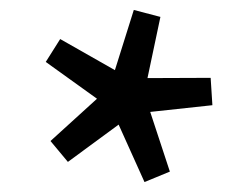

<svg xmlns="http://www.w3.org/2000/svg" viewBox="-20 -734 502 386"><path d="M321.5 -389 270.5 -368 218.5 -483.5 116.5 -408.5 81.5 -450.5 175 -535.5 72 -609.5 101 -655.5 211 -593 249 -714 302.5 -700 276.5 -577 403.5 -577.5 407 -522.5 282 -509Z"/></svg>

Font: Newsreader 6pt
Style: Regular
Weight: 400
Designer: Hugues Gentile
Foundry: Production Type
Version: Version 1.003; ttfautohint (v1.8.3)